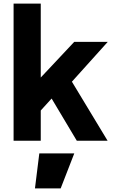

<svg xmlns="http://www.w3.org/2000/svg" viewBox="-20 -777 626 1060"><path d="M205 0V-167L265 -233L404 0H574L377 -326L575 -546H390L205 -349V-757H55V0ZM315 263 390 70H197L173 263Z"/></svg>

Font: Plus Jakarta Sans ExtraBold
Style: Regular
Weight: 800
Designer: Gumpita Rahayu
Foundry: Tokotype
Version: Version 2.071;gftools[0.9.30]